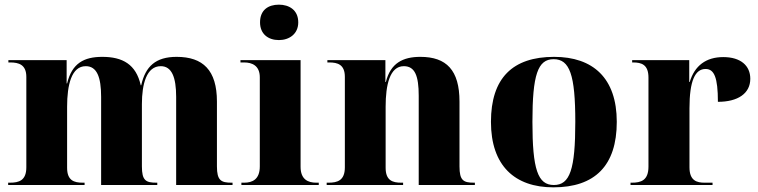

<svg xmlns="http://www.w3.org/2000/svg" viewBox="-20 -794 3255 824"><path d="M15 0H343V-10H335C298 -10 268 -19 268 -74V-336C268 -430 287 -510 348 -510C396 -510 414 -463 414 -378V0H655V-10H651C606 -10 589 -19 589 -80V-347C589 -434 609 -510 670 -510C717 -510 736 -463 736 -378V0H978V-10H974C929 -10 911 -19 911 -80V-358C911 -493 851 -550 738 -550C648 -550 604 -509 586 -428H584C564 -518 506 -550 419 -550C341 -550 289 -523 268 -436H266V-536H16V-526H24C60 -526 93 -517 93 -464V-76C93 -19 61 -10 23 -10H15Z M1177 -622C1221 -622 1260 -648 1260 -698C1260 -751 1221 -774 1177 -774C1131 -774 1096 -751 1096 -698C1096 -648 1131 -622 1177 -622ZM1016 0H1348V-10H1337C1303 -10 1270 -23 1270 -78V-536H1012V-526H1028C1061 -526 1095 -513 1095 -462V-80C1095 -23 1062 -10 1028 -10H1016Z M1382 0H1710V-10H1702C1665 -10 1635 -19 1635 -74V-336C1635 -430 1653 -510 1713 -510C1761 -510 1777 -468 1777 -383V0H2018V-10H2014C1969 -10 1952 -19 1952 -80V-358C1952 -493 1896 -550 1784 -550C1709 -550 1656 -523 1636 -442H1634V-536H1385V-526H1393C1429 -526 1460 -517 1460 -464V-76C1460 -19 1428 -10 1390 -10H1382Z M2355 10C2533 10 2627 -83 2627 -271C2627 -459 2525 -550 2358 -550C2180 -550 2087 -459 2087 -271C2087 -83 2189 10 2355 10ZM2357 0C2288 0 2265 -67 2265 -271C2265 -473 2288 -540 2356 -540C2425 -540 2449 -473 2449 -271C2449 -67 2426 0 2357 0Z M2686 0H3038V-10H3004C2971 -10 2939 -18 2939 -76V-329C2939 -447 2963 -498 3008 -498C3045 -498 3061 -462 3061 -357C3147 -357 3200 -393 3200 -456C3200 -512 3159 -549 3084 -549C3010 -549 2961 -512 2940 -442H2938V-536H2693V-526H2697C2733 -526 2763 -517 2763 -461V-79C2763 -19 2730 -10 2692 -10H2686Z"/></svg>

Font: Noto Serif Display ExtraBold
Style: Regular
Weight: 800
Designer: Monotype Design Team
Foundry: Monotype Imaging Inc.
Version: Version 2.009